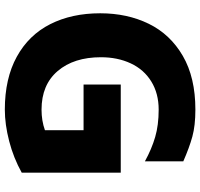

<svg xmlns="http://www.w3.org/2000/svg" viewBox="-37 -775 829 795"><g transform="rotate(90 377.5 -377.5)"><path d="M695 -463V-53Q634 -19 564.5 -1Q495 17 434 17Q305 17 215 -32.5Q125 -82 80 -171Q35 -260 35 -378Q35 -490 78.5 -579Q122 -668 211.5 -720Q301 -772 434 -772Q500 -772 545.5 -759.5Q591 -747 648 -722V-563Q597 -591 547.5 -605.5Q498 -620 434 -620Q367 -620 317.5 -589.5Q268 -559 242.5 -504.5Q217 -450 217 -381Q217 -269 274 -202Q331 -135 434 -135Q480 -135 519 -149V-309H330V-463Z"/></g></svg>

Font: Biryani Heavy
Style: Regular
Weight: 900
Designer: Dan Reynolds and Mathieu Réguer
Foundry: Dan Reynolds and Mathieu Réguer
Version: Version 1.003; ttfautohint (v1.1) -l 5 -r 5 -G 72 -x 0 -D la